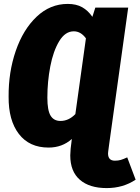

<svg xmlns="http://www.w3.org/2000/svg" viewBox="-20 -735 713 981"><path d="M673 183Q609 226 525 226Q437 226 388 183.5Q339 141 339 59Q339 48 341 24L344 0L347 -25Q298 19 228 19Q130 19 76.5 -50.5Q23 -120 24 -241Q23 -366 60.5 -475Q98 -584 167 -649.5Q236 -715 326 -715Q370 -715 400 -698Q430 -681 452 -649L467 -696H635L538 0L533 38Q532 42 532 49Q532 86 567 86Q584 86 597.5 82Q611 78 630 69ZM365 -152 419 -539Q393 -575 357 -575Q313 -575 282.5 -524.5Q252 -474 237 -396Q222 -318 222 -236Q222 -171 238.5 -144Q255 -117 289 -117Q331 -117 365 -152Z"/></svg>

Font: Fira Sans Condensed Black
Style: Italic
Weight: 900
Width: 3
Italic angle: -8°
Designer: Carrois Corporate & Edenspiekermann AG
Foundry: Carrois Corporate GbR & Edenspiekermann AG
Version: Version 4.203